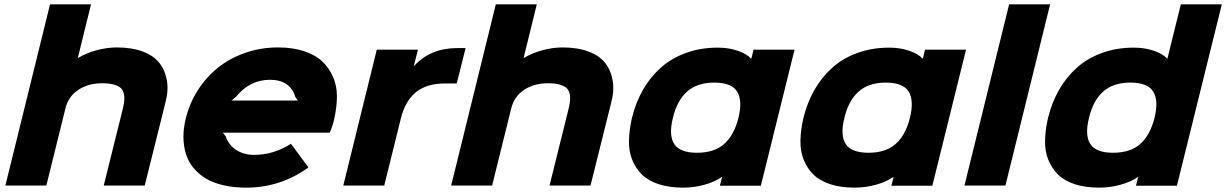

<svg xmlns="http://www.w3.org/2000/svg" viewBox="-20 -860 5684 890"><path d="M746.1 -381.8 650.9 0H460.9L549.8 -357.9Q554.7 -379.4 556.2 -394.8Q557.6 -410.2 554 -426.3Q550.3 -442.4 539.6 -452.1Q528.8 -461.9 507.6 -468Q486.3 -474.1 454.1 -474.1Q388.7 -474.1 342.5 -443.1Q296.4 -412.1 283.2 -356.9L194.8 0H4.9L211.9 -839.8H401.9L340.8 -591.8H342.8Q378.9 -613.8 427.2 -627Q475.6 -640.1 521 -640.1Q590.8 -640.1 641.6 -621.1Q692.4 -602.1 719 -567.9Q745.6 -533.7 753.7 -486.3Q761.7 -439 746.1 -381.8Z M1052.7 -394H1360.4L1348.6 -411.1Q1338.4 -448.2 1308.8 -469.2Q1279.3 -490.2 1231.4 -490.2Q1138.2 -490.2 1073.7 -411.1ZM1529.8 -311Q1523.4 -280.3 1508.8 -245.1H1012.7L1026.4 -228Q1038.1 -190.4 1073 -166.3Q1107.9 -142.1 1158.7 -142.1Q1248 -142.1 1328.6 -193.8L1409.7 -84Q1280.8 9.8 1120.6 9.8Q1062 9.8 1014.4 -1.5Q966.8 -12.7 932.9 -33.4Q898.9 -54.2 875.5 -83.3Q852.1 -112.3 841.3 -148.2Q830.6 -184.1 830.3 -225.1Q830.1 -266.1 841.3 -311Q858.4 -381.3 896.7 -441.4Q935.1 -501.5 989.7 -545.7Q1044.4 -589.8 1116.5 -615Q1188.5 -640.1 1269.5 -640.1Q1335.9 -640.1 1387.9 -623.3Q1439.9 -606.4 1472.2 -576.7Q1504.4 -546.9 1522.9 -505.6Q1541.5 -464.4 1541.7 -415.3Q1542 -366.2 1529.8 -311Z M2138.2 -637.2 2097.2 -473.1H2043.5Q1957.5 -473.1 1908 -432.6Q1858.4 -392.1 1838.4 -312L1761.2 0H1571.3L1726.6 -629.9H1917.5L1898.4 -555.2H1900.4Q1975.6 -637.2 2099.6 -637.2Z M2812.5 -381.8 2717.3 0H2527.3L2616.2 -357.9Q2621.1 -379.4 2622.6 -394.8Q2624 -410.2 2620.4 -426.3Q2616.7 -442.4 2606 -452.1Q2595.2 -461.9 2574 -468Q2552.7 -474.1 2520.5 -474.1Q2455.1 -474.1 2408.9 -443.1Q2362.8 -412.1 2349.6 -356.9L2261.2 0H2071.3L2278.3 -839.8H2468.3L2407.2 -591.8H2409.2Q2445.3 -613.8 2493.7 -627Q2542 -640.1 2587.4 -640.1Q2657.2 -640.1 2708 -621.1Q2758.8 -602.1 2785.4 -567.9Q2812 -533.7 2820.1 -486.3Q2828.1 -439 2812.5 -381.8Z M3402.8 -313Q3422.9 -394.5 3396.7 -435.8Q3370.6 -477.1 3291 -477.1Q3211.9 -477.1 3165 -435.5Q3118.2 -394 3099.1 -313Q3079.1 -233.4 3105.2 -192.6Q3131.3 -151.9 3210.9 -151.9Q3290.5 -151.9 3336.7 -192.6Q3382.8 -233.4 3402.8 -313ZM3663.1 -629.9 3506.8 1H3316.9L3327.1 -39.1H3325.2Q3293.9 -17.1 3245.6 -3.7Q3197.3 9.8 3146 9.8Q3082.5 9.8 3034.2 -5.9Q2985.8 -21.5 2956.3 -50.3Q2926.8 -79.1 2910.6 -119.1Q2894.5 -159.2 2895.5 -208Q2896.5 -256.8 2909.2 -313Q2926.8 -384.8 2960.4 -443.6Q2994.1 -502.4 3043.2 -546.4Q3092.3 -590.3 3159.9 -614.7Q3227.5 -639.2 3307.1 -639.2Q3356.9 -639.2 3398.9 -625Q3440.9 -610.8 3460.9 -588.9H3462.9L3473.1 -629.9Z M4197.8 -313Q4217.8 -394.5 4191.7 -435.8Q4165.5 -477.1 4085.9 -477.1Q4006.8 -477.1 3960 -435.5Q3913.1 -394 3894 -313Q3874 -233.4 3900.1 -192.6Q3926.3 -151.9 4005.9 -151.9Q4085.4 -151.9 4131.6 -192.6Q4177.7 -233.4 4197.8 -313ZM4458 -629.9 4301.8 1H4111.8L4122.1 -39.1H4120.1Q4088.9 -17.1 4040.5 -3.7Q3992.2 9.8 3940.9 9.8Q3877.4 9.8 3829.1 -5.9Q3780.8 -21.5 3751.2 -50.3Q3721.7 -79.1 3705.6 -119.1Q3689.5 -159.2 3690.4 -208Q3691.4 -256.8 3704.1 -313Q3721.7 -384.8 3755.4 -443.6Q3789.1 -502.4 3838.1 -546.4Q3887.2 -590.3 3954.8 -614.7Q4022.5 -639.2 4102.1 -639.2Q4151.9 -639.2 4193.8 -625Q4235.8 -610.8 4255.9 -588.9H4257.8L4268.1 -629.9Z M4847.7 -839.8 4640.6 0H4450.7L4657.7 -839.8Z M5331.5 -313Q5351.6 -394.5 5325.4 -435.8Q5299.3 -477.1 5219.7 -477.1Q5140.6 -477.1 5093.8 -435.5Q5046.9 -394 5027.8 -313Q5007.8 -233.4 5033.9 -192.6Q5060.1 -151.9 5139.6 -151.9Q5219.2 -151.9 5265.4 -192.6Q5311.5 -233.4 5331.5 -313ZM5643.6 -839.8 5435.5 1H5245.6L5255.9 -39.1H5253.9Q5222.7 -17.1 5174.3 -3.7Q5126 9.8 5074.7 9.8Q5011.2 9.8 4962.9 -5.9Q4914.6 -21.5 4885 -50.3Q4855.5 -79.1 4839.4 -119.1Q4823.2 -159.2 4824.2 -208Q4825.2 -256.8 4837.9 -313Q4855.5 -384.8 4889.2 -443.6Q4922.9 -502.4 4971.9 -546.4Q5021 -590.3 5088.6 -614.7Q5156.2 -639.2 5235.8 -639.2Q5285.6 -639.2 5327.6 -625Q5369.6 -610.8 5389.6 -588.9H5391.6L5453.6 -839.8Z"/></svg>

Font: Sinkin Sans 800 Black Italic
Style: Regular
Weight: 900
Italic angle: -112°
Designer: Keith Bates
Foundry: K-Type
Version: Sinkin Sans (version 1.0)  by Keith Bates   •   © 2014   www